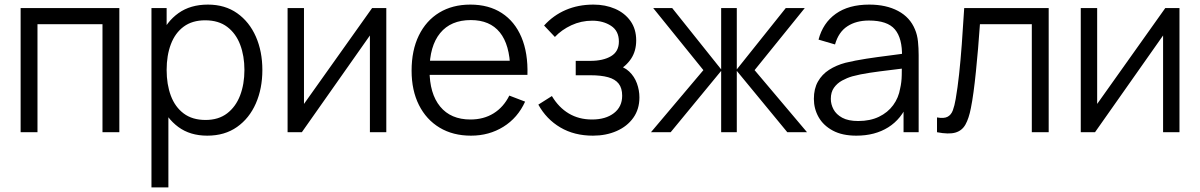

<svg xmlns="http://www.w3.org/2000/svg" viewBox="-20 -575 5220 835"><path d="M143 0H69.7V-540H499V0H425.7V-469.7H143Z M881.3 15Q806.8 15 755.5 -22.8Q704.2 -60.7 677.6 -125.3Q651 -190 651 -270.7Q651 -352.3 677.7 -416.7Q704.3 -481 756.3 -518Q808.3 -555 884.3 -555Q958.5 -555 1011.5 -517.5Q1064.5 -480 1092.8 -415.6Q1121 -351.2 1121 -270.7Q1121 -189.7 1092.6 -125Q1064.2 -60.3 1010.7 -22.7Q957.2 15 881.3 15ZM712.3 240H638.7V-540H704.7V-133.3H712.3ZM874 -53.3Q930.3 -53.3 967.8 -82Q1005.3 -110.7 1024.2 -159.9Q1043 -209.2 1043 -270.7Q1043 -331.7 1024.5 -380.6Q1006 -429.5 968.2 -458.1Q930.5 -486.7 872.3 -486.7Q816.2 -486.7 778.9 -459.2Q741.7 -431.7 723.2 -382.8Q704.7 -334 704.7 -270.7Q704.7 -208 723 -158.8Q741.3 -109.7 778.9 -81.5Q816.5 -53.3 874 -53.3Z M1598.3 -540H1660V0H1588.7V-420.7L1292.7 0H1230.7V-540H1302V-123Z M2028.3 15Q1949.7 15 1891.8 -19.9Q1833.8 -54.8 1801.9 -118.4Q1770 -182 1770 -267.7Q1770 -356.2 1801.5 -420.7Q1833 -485.2 1890.3 -520.1Q1947.7 -555 2025.7 -555Q2105.7 -555 2162.2 -518.3Q2218.7 -481.7 2247.7 -413.2Q2276.7 -344.7 2273.8 -249.3H2199V-275.3Q2197 -380.5 2153.8 -434.1Q2110.5 -487.7 2027.7 -487.7Q1940.5 -487.7 1894.2 -431.1Q1848 -374.5 1848 -270Q1848 -167.8 1894.2 -111.6Q1940.5 -55.3 2025.7 -55.3Q2083.7 -55.3 2126.8 -82.2Q2170 -109 2195 -159.3L2263.7 -133Q2231.5 -62.3 2169.2 -23.7Q2107 15 2028.3 15ZM2234.7 -249.3H1822V-311H2234.7Z M2558.8 15Q2477.3 15 2416.8 -20.8Q2356.2 -56.5 2321.2 -120L2380.2 -157.3Q2409.7 -107.7 2453.6 -81.5Q2497.5 -55.3 2554.5 -55.3Q2614 -55.3 2649.9 -83Q2685.8 -110.7 2685.8 -158.7Q2685.8 -191.7 2670.6 -211.2Q2655.3 -230.7 2624.6 -239.2Q2593.8 -247.7 2547.8 -247.7H2483.8V-310.3H2547.2Q2603.2 -310.3 2637.3 -330.6Q2671.5 -350.8 2671.5 -394.3Q2671.5 -440.7 2637.3 -462.8Q2603.2 -485 2555.5 -485Q2507.5 -485 2464.8 -465.2Q2422.2 -445.3 2393.2 -414.3L2346.2 -464Q2386.5 -508.5 2440.8 -531.8Q2495 -555 2560.8 -555Q2612.8 -555 2655.1 -536.7Q2697.3 -518.3 2722.1 -483.4Q2746.8 -448.5 2746.8 -399.3Q2746.8 -353.3 2724.7 -319.8Q2702.5 -286.3 2662.2 -264.3L2657.8 -292Q2693.2 -285.7 2716.1 -264.1Q2739 -242.5 2749.9 -212.5Q2760.8 -182.5 2760.8 -151.3Q2760.8 -100 2734.2 -62.7Q2707.5 -25.3 2661.7 -5.2Q2615.8 15 2558.8 15Z M2896.7 0H2811L3039 -270L2820.7 -540H2903.3L3116.3 -273.3V-540H3184.3V-273.3L3397.3 -540H3480L3261.7 -270L3489.7 0H3404L3184.3 -266.7V0H3116.3V-266.7Z M3704.2 15Q3642.8 15 3601.8 -7.1Q3560.7 -29.2 3540.1 -65.6Q3519.5 -102 3519.5 -145Q3519.5 -189.2 3537.2 -220.3Q3554.8 -251.5 3585.8 -271.4Q3616.7 -291.3 3656.8 -302Q3698.2 -312 3747.8 -319.7Q3797.5 -327.3 3845.3 -333.2Q3893.2 -339.2 3929.2 -344.3L3902.8 -328.7Q3904.5 -408.3 3872 -447Q3839.5 -485.7 3758.8 -485.7Q3703.5 -485.7 3665.2 -460.7Q3626.8 -435.7 3611.5 -381.7L3539.8 -402.7Q3558.7 -475 3614.7 -515Q3670.7 -555 3760.2 -555Q3834 -555 3885.8 -527.3Q3937.7 -499.7 3959.2 -447Q3969.2 -423.7 3972.2 -394.7Q3975.2 -365.7 3975.2 -335.3V0H3909.5V-135.7L3928.5 -127.3Q3901 -57.8 3843.1 -21.4Q3785.2 15 3704.2 15ZM3712.5 -48.7Q3764 -48.7 3802.4 -67.1Q3840.8 -85.5 3864.4 -117.7Q3888 -149.8 3894.8 -190.7Q3901 -216.7 3901.6 -247.8Q3902.2 -278.8 3902.2 -294.7L3930.2 -280Q3892.3 -275 3848.7 -269.9Q3805 -264.8 3762.7 -258.5Q3720.3 -252.2 3686.5 -243Q3663.5 -236.3 3642.1 -224.6Q3620.7 -212.8 3606.9 -193.5Q3593.2 -174.2 3593.2 -145Q3593.2 -121.5 3604.9 -99.4Q3616.7 -77.3 3642.8 -63Q3669 -48.7 3712.5 -48.7Z M4055 0V-64.3Q4085.2 -58.8 4100.8 -67.1Q4116.5 -75.3 4123.9 -95.2Q4131.3 -115.2 4136.3 -144.7Q4144.7 -193.3 4151.1 -252.3Q4157.5 -311.3 4162.8 -382.8Q4168.2 -454.2 4173.3 -540H4540.7V0H4467.3V-469.7H4241.7Q4238 -416.7 4233.6 -364.2Q4229.2 -311.7 4224.2 -263.4Q4219.3 -215.2 4213.8 -174.6Q4208.3 -134 4202.3 -104.7Q4193.7 -60.2 4178.8 -33.5Q4164 -6.8 4135 1.6Q4106 10 4055 0Z M5047.8 -540H5109.5V0H5038.2V-420.7L4742.2 0H4680.2V-540H4751.5V-123Z"/></svg>

Font: Manrope Variable Light
Style: Regular
Weight: 200
Designer: Mikhail Sharanda
Foundry: Mikhail Sharanda
Version: Version 4.505